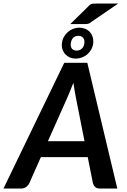

<svg xmlns="http://www.w3.org/2000/svg" viewBox="-60 -1084 730 1104"><path d="M0 0ZM614.5 0 442 -723H309.5L-40 0H62C72.7 0 82.1 -3 90.2 -9C98.4 -15 104.3 -21.8 108 -29.5L175 -180.5H444.5L474.5 -29.5C477.2 -20.8 481.6 -13.8 487.8 -8.2C493.9 -2.8 502.7 0 514 0ZM215.5 -272 325.5 -519C330.2 -530.3 335.8 -543.6 342.2 -558.8C348.8 -573.9 355.3 -590.3 362 -608C364.7 -590.3 367.2 -574 369.8 -559C372.2 -544 374.7 -530.8 377 -519.5L426 -272ZM296 -835C294.7 -822 295.8 -810.1 299.5 -799.2C303.2 -788.4 308.7 -779.2 316 -771.5C323.3 -763.8 332.1 -757.8 342.2 -753.5C352.4 -749.2 363.5 -747 375.5 -747C387.8 -747 399.7 -749.2 411 -753.5C422.3 -757.8 432.6 -763.8 441.8 -771.5C450.9 -779.2 458.5 -788.4 464.5 -799.2C470.5 -810.1 474.3 -822 476 -835C477.3 -848.3 476.2 -860.5 472.8 -871.5C469.2 -882.5 463.8 -892 456.5 -900C449.2 -908 440.2 -914.2 429.8 -918.5C419.2 -922.8 407.8 -925 395.5 -925C383.8 -925 372.3 -922.8 361 -918.5C349.7 -914.2 339.4 -908 330.2 -900C321.1 -892 313.4 -882.5 307.2 -871.5C301.1 -860.5 297.3 -848.3 296 -835ZM347 -835C348.7 -848.3 353.2 -858.8 360.8 -866.5C368.2 -874.2 378.3 -878 391 -878C402.7 -878 411.7 -874.2 418 -866.5C424.3 -858.8 426.7 -848.3 425 -835C423.7 -822.7 419 -812.6 411 -804.8C403 -796.9 393 -793 381 -793C368.3 -793 359.1 -796.9 353.2 -804.8C347.4 -812.6 345.3 -822.7 347 -835ZM619.5 -1063.5H492.5C486.5 -1063.5 481.2 -1063.3 476.8 -1063C472.2 -1062.7 468.2 -1061.9 464.5 -1060.5C460.8 -1059.2 457.3 -1057.1 454 -1054.2C450.7 -1051.4 447.2 -1047.7 443.5 -1043L344 -945.5H426C434.7 -945.5 441.8 -946.2 447.5 -947.5C453.2 -948.8 459.3 -952.5 466 -958.5Z"/></svg>

Font: Lato
Style: Bold Italic
Weight: 700
Italic angle: -7°
Designer: Lukasz Dziedzic
Foundry: tyPoland Lukasz Dziedzic
Version: Version 2.007; 2014-02-27